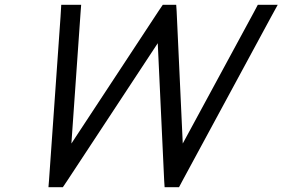

<svg xmlns="http://www.w3.org/2000/svg" viewBox="-20 -760 1177 800"><path d="M232.3 -691 235.2 -740H318.2L315.8 -709L277.5 -162L640 -713L658.2 -740H714.2L716 -713L741.5 -162L1037.8 -709L1054.2 -740H1137.2L1110.3 -691L742.4 -11L725.9 20H665.9L664.1 -7L637.3 -580L260.1 -7L241.9 20H181.9L184.4 -11Z"/></svg>

Font: Nordica Plus
Style: NordicaClassicLightObl
Weight: 300
Version: Version 1.01